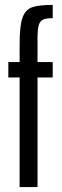

<svg xmlns="http://www.w3.org/2000/svg" viewBox="-20 -763 252 783"><path d="M60 -447H14V-510H60V-583Q60 -657 71.5 -690Q83 -723 110 -733Q137 -743 195 -743V-689Q168 -689 155.5 -683Q143 -677 138 -660Q133 -643 133 -605V-510H195V-447H133V0H60Z"/></svg>

Font: Saira Ultra Condensed Medium
Style: Regular
Weight: 500
Width: 1
Designer: Hector Gatti with collaboration of the Omnibus-Type team
Foundry: Omnibus-Type
Version: Version 1.001; ttfautohint (v1.8)